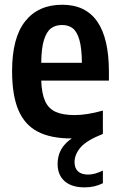

<svg xmlns="http://www.w3.org/2000/svg" viewBox="-20 -574 505 810"><path d="M439.5 -234H154Q156 -178.5 170.5 -147Q185 -115.5 215 -102Q245 -88.5 295 -88.5Q346.5 -88.5 414 -107.5V-9Q345.5 18 320 47.8Q294.5 77.5 294.5 110.5Q294.5 135.5 309.2 149Q324 162.5 351.5 162.5Q380 162.5 414 145.5V199Q379 216.5 337.5 216.5Q282 216.5 252.5 190.2Q223 164 223 117.5Q223 85 237 58.5Q251 32 282.5 10H280.5Q193.5 10 138.8 -18.8Q84 -47.5 57.5 -109.8Q31 -172 31 -274.5Q31 -414.5 86.2 -484.2Q141.5 -554 242.5 -554Q439.5 -554 439.5 -271ZM154 -309H325.5Q325 -370.5 315 -405.5Q305 -440.5 287 -454.5Q269 -468.5 242 -468.5Q214 -468.5 195.2 -454.5Q176.5 -440.5 165.5 -405.5Q154.5 -370.5 154 -309Z"/></svg>

Font: Encode Sans Condensed SemiBold
Style: Regular
Weight: 600
Width: 3
Designer: Multiple Designers
Foundry: Impallari Type
Version: Version 2.000